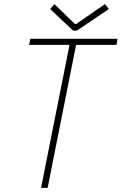

<svg xmlns="http://www.w3.org/2000/svg" viewBox="-20 -907 587 927"><path d="M178.2 0 317.4 -699.2H349.1L210 0ZM120.6 -690.4 126.5 -719.7H547.4L542.5 -690.4ZM333 -759.3 222.2 -863.3 242.7 -887.2 341.8 -791H347.7L486.8 -887.2L505.4 -863.3L351.1 -759.3Z"/></svg>

Font: Reddit Sans ExtraLight
Style: Italic
Weight: 250
Italic angle: -11.25°
Designer: Stephen Hutchings
Version: Version 1.013